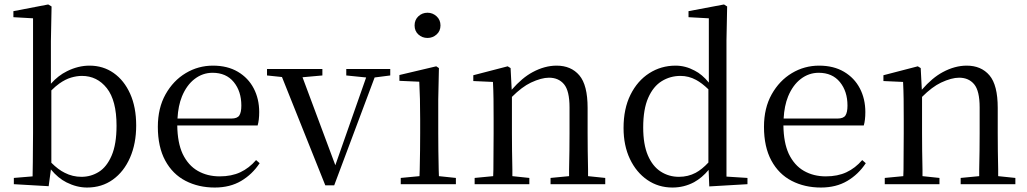

<svg xmlns="http://www.w3.org/2000/svg" viewBox="-20 -825 4602 860"><path d="M42 0V-28L126 -35Q127 -64 127 -98Q127 -132 127.5 -166.5Q128 -201 128 -229V-743L40 -748V-775L196 -805L211 -796L208 -641V-450Q241 -487 280 -506Q330 -531 381 -531Q442 -531 489 -498Q536 -465 563 -405Q590 -345 590 -263Q590 -182 562.5 -119Q535 -56 485.5 -20.5Q436 15 370 15Q324 15 278 -8Q240 -27 208 -66L198 9ZM210 -96Q241 -65 270 -51Q305 -33 345 -33Q387 -33 422.5 -55Q458 -77 480 -128Q502 -179 502 -262Q502 -375 458.5 -430Q415 -485 347 -485Q324 -485 298.5 -477.5Q273 -470 246 -451Q229 -439 210 -420Z M942 15Q869 15 811 -15Q753 -45 720 -106Q687 -167 687 -257Q687 -341 721.5 -402.5Q756 -464 812 -497.5Q868 -531 934 -531Q999 -531 1045.5 -503.5Q1092 -476 1116.5 -429Q1141 -382 1141 -323Q1141 -287 1134 -263H774Q775 -186 798 -136Q823 -84 866 -59.5Q909 -35 964 -35Q1017 -35 1056.5 -53.5Q1096 -72 1127 -108L1143 -94Q1110 -44 1060 -14.5Q1010 15 942 15ZM775 -294H1016Q1043 -294 1052 -308Q1061 -322 1061 -352Q1061 -416 1027 -457.5Q993 -499 932 -499Q888 -499 852 -471.5Q816 -444 795 -393Q778 -351 775 -294Z M1437 5 1243 -480 1176 -487V-516H1424V-487L1335 -479L1482 -85L1620 -478L1531 -487V-516H1728V-487L1658 -478L1477 5Z M1775 0V-28L1859 -36Q1860 -49 1860 -65Q1861 -106 1861.5 -150.5Q1862 -195 1862 -229V-289Q1862 -340 1861 -381Q1860 -422 1858 -459L1769 -463V-489L1934 -528L1946 -520L1943 -380V-229Q1943 -195 1943.5 -150.5Q1944 -106 1945 -65Q1945 -49 1946 -36L2022 -28V0ZM1895 -655Q1871 -655 1854 -670.5Q1837 -686 1837 -711Q1837 -736 1854 -752Q1871 -768 1895 -768Q1918 -768 1935.5 -752Q1953 -736 1953 -711Q1953 -686 1935.5 -670.5Q1918 -655 1895 -655Z M2106 0V-28L2189 -36Q2189 -49 2190 -65Q2190 -106 2190.5 -150.5Q2191 -195 2191 -229V-289Q2191 -341 2190.5 -381Q2190 -421 2188 -458L2100 -462V-488L2254 -528L2267 -520L2272 -423Q2319 -477 2366 -502Q2420 -531 2473 -531Q2538 -531 2575 -487.5Q2612 -444 2612 -342V-229Q2612 -194 2612.5 -149.5Q2613 -105 2614 -65Q2614 -49 2614 -36L2691 -28V0H2446V-28L2529 -36Q2529 -49 2529 -65Q2530 -105 2530.5 -149.5Q2531 -194 2531 -229V-344Q2531 -418 2506.5 -447.5Q2482 -477 2439 -477Q2405 -477 2358 -455Q2318 -436 2273 -391V-229Q2273 -195 2273.5 -150.5Q2274 -106 2275 -65Q2275 -49 2275 -36L2351 -28V0Z M2992 15Q2929 15 2879.5 -19Q2830 -53 2801.5 -113Q2773 -173 2773 -252Q2773 -338 2804 -400.5Q2835 -463 2888 -497Q2941 -531 3006 -531Q3050 -531 3091 -509Q3125 -492 3155 -455V-743L3064 -748V-775L3223 -805L3237 -796L3234 -644V-34L3328 -28V0L3157 10L3154 -64Q3125 -29 3089 -9Q3044 15 2992 15ZM3153 -425Q3124 -453 3098 -467Q3065 -485 3028 -485Q2982 -485 2944 -461.5Q2906 -438 2883.5 -387Q2861 -336 2861 -254Q2861 -178 2882 -129Q2903 -80 2939.5 -56.5Q2976 -33 3021 -33Q3062 -33 3096 -51Q3124 -66 3153 -97Z M3657 15Q3584 15 3526 -15Q3468 -45 3435 -106Q3402 -167 3402 -257Q3402 -341 3436.5 -402.5Q3471 -464 3527 -497.5Q3583 -531 3649 -531Q3714 -531 3760.5 -503.5Q3807 -476 3831.5 -429Q3856 -382 3856 -323Q3856 -287 3849 -263H3489Q3490 -186 3513 -136Q3538 -84 3581 -59.5Q3624 -35 3679 -35Q3732 -35 3771.5 -53.5Q3811 -72 3842 -108L3858 -94Q3825 -44 3775 -14.5Q3725 15 3657 15ZM3490 -294H3731Q3758 -294 3767 -308Q3776 -322 3776 -352Q3776 -416 3742 -457.5Q3708 -499 3647 -499Q3603 -499 3567 -471.5Q3531 -444 3510 -393Q3493 -351 3490 -294Z M3943 0V-28L4026 -36Q4026 -49 4027 -65Q4027 -106 4027.5 -150.5Q4028 -195 4028 -229V-289Q4028 -341 4027.5 -381Q4027 -421 4025 -458L3937 -462V-488L4091 -528L4104 -520L4109 -423Q4156 -477 4203 -502Q4257 -531 4310 -531Q4375 -531 4412 -487.5Q4449 -444 4449 -342V-229Q4449 -194 4449.5 -149.5Q4450 -105 4451 -65Q4451 -49 4451 -36L4528 -28V0H4283V-28L4366 -36Q4366 -49 4366 -65Q4367 -105 4367.5 -149.5Q4368 -194 4368 -229V-344Q4368 -418 4343.5 -447.5Q4319 -477 4276 -477Q4242 -477 4195 -455Q4155 -436 4110 -391V-229Q4110 -195 4110.5 -150.5Q4111 -106 4112 -65Q4112 -49 4112 -36L4188 -28V0Z"/></svg>

Font: Early Summer Mincho
Style: Regular
Weight: 400
Designer: GuiWonder
Version: Version 1.002